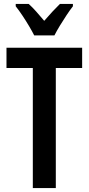

<svg xmlns="http://www.w3.org/2000/svg" viewBox="-20 -957 451 977"><path d="M264 0H147V-611H13V-714H398V-611H264ZM154 -777Q144 -797 128 -824Q112 -851 94 -878Q76 -905 60 -925V-937H126Q144 -921 164 -898.5Q184 -876 205 -851Q229 -879 246.5 -897.5Q264 -916 285 -937H351V-925Q336 -906 318.5 -879.5Q301 -853 284.5 -826Q268 -799 257 -777Z"/></svg>

Font: Noto Sans Khmer UI ExtraCondensed SemiBold
Style: Regular
Weight: 600
Width: 2
Designer: Danh Hong and the Monotype Design Team
Foundry: Monotype Imaging Inc.
Version: Version 2.002; ttfautohint (v1.8.4.7-5d5b)